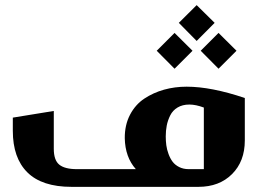

<svg xmlns="http://www.w3.org/2000/svg" viewBox="-20 -726 1038 746"><path d="M744.1 -706.1 814 -637.2 744.1 -566.9 674.8 -637.2ZM658.2 -598.1 728 -528.8 658.2 -459 588.9 -528.8ZM829.1 -598.1 898.9 -528.8 829.1 -459 759.8 -528.8ZM931.2 -345.2V-180.2Q931.2 -99.1 881.6 -49.6Q832 0 751 0H257.8Q143.1 0 86.4 -56.2Q29.8 -112.3 29.8 -217.8V-269L189 -294.9V-147.9Q189 -103.5 210.4 -86.2Q231.9 -68.8 278.8 -68.8H507.8Q466.3 -115.2 464.8 -189Q464.4 -240.2 485.1 -280Q505.9 -319.8 541 -343Q576.2 -366.2 617.7 -377.7Q659.2 -389.2 705.1 -389.2Q800.8 -389.2 931.2 -345.2ZM712.9 -68.8H772V-308.1Q740.7 -319.8 715.8 -319.8Q689 -319.8 669.9 -308.3Q650.9 -296.9 641.4 -277.6Q631.8 -258.3 627.9 -238.3Q624 -218.3 624 -195.8Q624 -178.2 626.2 -161.6Q628.4 -145 634.8 -127.7Q641.1 -110.4 650.6 -97.7Q660.2 -85 676.3 -76.9Q692.4 -68.8 712.9 -68.8Z"/></svg>

Font: Wesal
Style: Regular
Weight: 900
Designer: Ahmed zaza
Foundry: Ahmed zaza
Version: Version 2.01